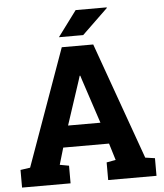

<svg xmlns="http://www.w3.org/2000/svg" viewBox="-59 -949 854 1001"><g transform="rotate(-5 367.5 -448.5)"><path d="M15.6 0V-92.3L66.4 -99.6L285.6 -710.9H450.2L668.9 -99.6L719.2 -92.3V0H466.3V-92.3L514.2 -101.1L487.3 -189H247.6L221.7 -101.1L269.5 -92.3V0ZM282.7 -301.3H452.1L376 -531.7L368.7 -554.7H365.7L357.9 -529.8ZM275.4 -764.2 374.5 -897.5H536.6L537.6 -894.5L402.3 -764.2Z"/></g></svg>

Font: Roboto Slab ExtraBold
Style: Regular
Weight: 800
Designer: Google
Version: Version 2.001; ttfautohint (v1.8.3)